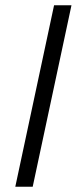

<svg xmlns="http://www.w3.org/2000/svg" viewBox="-20 -708 291 728"><path d="M38 0 185 -688H251L104 0Z"/></svg>

Font: Saira Semi Condensed Light
Style: Italic
Weight: 300
Width: 4
Italic angle: -12°
Designer: Hector Gatti with collaboration of the Omnibus-Type team
Foundry: Omnibus-Type
Version: Version 1.001; ttfautohint (v1.8)